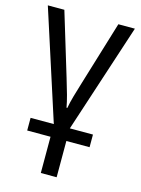

<svg xmlns="http://www.w3.org/2000/svg" viewBox="-117 -603 666 909"><g transform="rotate(15 215.5 -148.5)"><path d="M428.7 -535.6 253.4 0H366.7V62H252.9V239.7H175.3V62H61V0H174.8L2 -535.6H83L176.3 -228Q189.9 -183.6 199.2 -149.7Q208.5 -115.7 212.9 -90.3H216.8Q221.7 -118.2 231.2 -151.4Q240.7 -184.6 252.9 -224.1L347.7 -535.6Z"/></g></svg>

Font: Open Sans SemiCondensed
Style: Regular
Weight: 400
Width: 4
Designer: Monotype Design Team
Foundry: Monotype Imaging Inc.
Version: Version 3.000